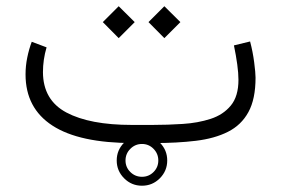

<svg xmlns="http://www.w3.org/2000/svg" viewBox="-20 -462 908 620"><path d="M356.9 56.2Q356.9 22.5 380.9 -1.5Q404.8 -25.4 438.5 -25.4Q472.2 -25.4 496.1 -1.5Q520 22.5 520 56.2Q520 89.8 496.1 113.8Q472.2 137.7 438.5 137.7Q404.8 137.7 380.9 113.8Q356.9 89.8 356.9 56.2ZM385.3 56.2Q385.3 78.1 400.9 93.5Q416.5 108.9 438.5 108.9Q460.4 108.9 475.8 93.5Q491.2 78.1 491.2 56.2Q491.2 34.2 475.8 18.6Q460.4 2.9 438.5 2.9Q416.5 2.9 400.9 18.6Q385.3 34.2 385.3 56.2ZM476.1 0H410.2Q236.3 0 149.4 -56.4Q62.5 -112.8 62.5 -221.7Q62.5 -249 67.9 -275.6Q73.2 -302.2 82.5 -327.1L130.4 -309.1Q118.7 -269.5 118.7 -229Q119.1 -138.7 194.6 -98.6Q270 -58.6 405.3 -58.6H472.7Q521.5 -58.6 570.3 -61.8Q619.1 -64.9 659.9 -78.1Q700.7 -91.3 725.3 -121.1Q750 -150.9 750 -204.1Q750 -225.6 746.1 -254.2Q742.2 -282.7 735.4 -315.4L787.6 -328.1Q796.4 -294.9 800.8 -260.7Q805.2 -226.6 805.2 -211.4Q805.2 -142.1 782.2 -100.1Q759.3 -58.1 716.1 -36.4Q672.9 -14.6 612.3 -7.3Q551.8 0 476.1 0ZM459.5 -390.6 510.7 -441.9 562.5 -390.6 510.7 -338.9ZM312 -390.6 363.3 -441.9 415 -390.6 363.3 -338.9Z"/></svg>

Font: Vazir Thin WOL-UI
Style: Thin-WOL-UI
Weight: 100
Designer: Saber Rastikerdar
Foundry: Saber Rastikerdar
Version: Version 30.1.0